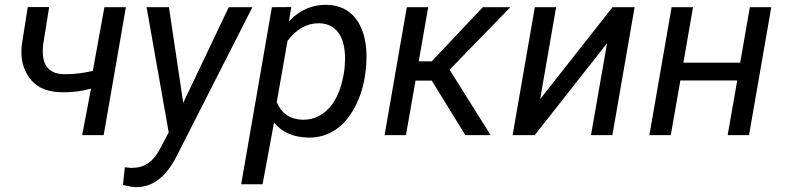

<svg xmlns="http://www.w3.org/2000/svg" viewBox="-20 -558 3244 793"><path d="M500 -528.3H411.1L363.3 -265.1C322.8 -255.9 285.6 -251.5 252.4 -251.5C249 -251.5 245.6 -251.5 242.7 -251.5C191.4 -253.4 163.1 -278.3 157.7 -326.7C156.7 -333.5 156.7 -340.3 156.7 -347.2C156.7 -356 157.2 -364.7 158.2 -374L183.1 -528.8H94.7L70.3 -374.5C68.8 -363.3 68.4 -353 68.4 -342.8C68.4 -297.4 82 -258.3 109.9 -226.1C137.7 -193.8 180.2 -177.2 238.3 -176.8C240.2 -176.8 242.7 -176.8 245.1 -176.8C281.2 -176.8 318.4 -181.6 356 -191.9L319.3 0H408.2Z M677.7 -528.3H585.4L676.8 -11.2L645 49.3C613.8 111.3 575.7 135.3 525.9 135.3C523.4 135.3 521 135.3 518.6 135.3L495.6 132.8L487.8 206.1C511.2 211.4 528.8 214.4 541 214.8C542 214.8 542.5 214.8 543.5 214.8C610.8 214.8 666 172.4 709 87.9L1022.5 -528.3H924.8L736.8 -133.3Z M1491.2 -272C1492.7 -288.6 1493.7 -306.2 1493.7 -323.7C1493.7 -326.7 1493.7 -329.6 1493.7 -332.5C1492.2 -396 1477.1 -445.8 1448.7 -481.9C1420.4 -518.1 1380.9 -536.6 1330.1 -538.1C1328.6 -538.1 1326.7 -538.1 1325.2 -538.1C1266.6 -538.1 1215.8 -515.1 1173.3 -469.7L1183.1 -528.8L1103 -528.3L976.1 203.1H1064.5L1111.8 -51.8C1144.5 -11.7 1191.4 8.8 1252.4 10.3C1254.4 10.3 1255.9 10.3 1257.8 10.3C1295.9 10.3 1331.5 0 1363.8 -21C1396.5 -42 1423.8 -73.7 1446.3 -116.7C1468.8 -159.7 1483.4 -208 1489.7 -261.7ZM1402.8 -272C1393.1 -202.6 1373 -150.4 1342.8 -115.7C1312.5 -81.1 1275.9 -63.5 1233.4 -63.5C1232.4 -63.5 1231 -63.5 1230 -63.5C1178.7 -64.9 1143.1 -88.9 1123 -135.7L1167.5 -389.2C1203.6 -437.5 1246.6 -461.9 1295.9 -461.9C1297.4 -461.9 1298.3 -461.9 1299.8 -461.9C1368.2 -459.5 1405.3 -408.2 1405.3 -313Z M1901.9 0H2006.3L1836.9 -270L2087.9 -528.3H1974.1L1763.2 -304.7H1709.5L1748.5 -528.3H1660.2L1568.4 0H1656.7L1696.3 -225.1H1763.2Z M2210.9 -148.4 2276.9 -528.3H2189L2097.2 0H2188.5L2487.3 -379.4L2420.9 0H2509.3L2601.1 -528.3H2509.8Z M3165.5 -528.3H3077.1L3037.1 -299.3H2802.7L2842.3 -528.3H2753.9L2662.1 0H2750.5L2790 -225.6H3024.9L2985.4 0H3073.7Z"/></svg>

Font: Roboto
Style: Italic
Weight: 400
Italic angle: -12°
Designer: Google
Version: Version 2.137; 2017